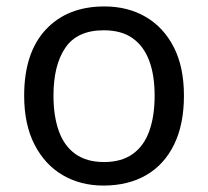

<svg xmlns="http://www.w3.org/2000/svg" viewBox="-20 -566 645 596"><path d="M551 -269Q551 -180 520.5 -117.5Q490 -55 434 -22.5Q378 10 301 10Q230 10 174.5 -22.5Q119 -55 87 -117.5Q55 -180 55 -269Q55 -402 122 -474Q189 -546 304 -546Q377 -546 432.5 -513.5Q488 -481 519.5 -419.5Q551 -358 551 -269ZM146 -269Q146 -206 162.5 -159.5Q179 -113 214 -88Q249 -63 303 -63Q357 -63 392 -88Q427 -113 443.5 -159.5Q460 -206 460 -269Q460 -333 443 -378Q426 -423 391.5 -447.5Q357 -472 302 -472Q220 -472 183 -418Q146 -364 146 -269Z"/></svg>

Font: kannada115
Style: Book
Weight: 400
Designer: Jelle Bosma - Monotype Design Team
Foundry: Monotype Imaging Inc.
Version: Version 2.003